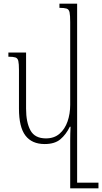

<svg xmlns="http://www.w3.org/2000/svg" viewBox="-20 -780 560 1053"><path d="M225 10Q155 10 119.5 -36.5Q84 -83 84 -184V-397Q84 -430 80.5 -445.5Q77 -461 64.5 -465Q52 -469 26 -469V-492H123V-184Q123 -109 147 -65Q171 -21 232 -21Q277 -21 306.5 -46.5Q336 -72 350.5 -114Q365 -156 365 -205V-659Q365 -696 361.5 -712.5Q358 -729 345 -733Q332 -737 306 -737V-760H403V222H520V253H365V-10Q365 -29 365.5 -47.5Q366 -66 367 -85H363Q342 -42 311 -16Q280 10 225 10Z"/></svg>

Font: Noto Serif Armenian SemiCondensed ExtraLight
Style: Regular
Weight: 200
Width: 4
Designer: Monotype Design Team
Foundry: Monotype Imaging Inc.
Version: Version 2.008; ttfautohint (v1.8.4.7-5d5b)